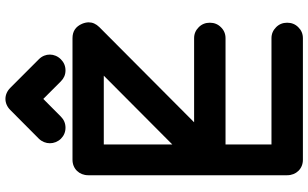

<svg xmlns="http://www.w3.org/2000/svg" viewBox="-235 -847 1140 710"><g transform="rotate(-90 335.0 -492.0)"><path d="M42 0C42 33.2 65.9 58.1 99.1 58.1H548.8C564.9 58.1 578.6 52.2 589.4 41C600.6 29.8 606 16.1 606 0C606 -16.1 600.6 -29.8 589.4 -41C578.1 -52.2 564.9 -58.1 548.8 -58.1H155.8V-228H548.8C564.9 -228 578.6 -233.9 589.4 -245.1C600.6 -256.3 606 -270 606 -286.1C606 -302.2 600.6 -315.9 589.4 -327.1C578.1 -338.4 564.9 -344.2 548.8 -344.2H237.8L589.8 -694.8C601.6 -707 607.4 -719.7 607.4 -733.9C607.4 -741.7 605.5 -750 602.1 -758.3C591.8 -782.2 574.2 -793.9 548.8 -793.9H99.1C65.9 -793.9 42 -769 42 -735.8ZM176.8 -918C154.8 -895 154.8 -859.9 176.8 -836.9C188 -825.7 201.7 -819.8 217.8 -819.8C233.9 -819.8 247.6 -825.7 258.8 -836.9L324.2 -901.9L389.2 -836.9C400.4 -825.7 413.6 -819.8 429.7 -819.8C445.8 -819.8 459.5 -825.7 470.7 -836.9C493.7 -859.9 494.1 -895 471.2 -918L365.2 -1023.9C341.3 -1047.9 307.1 -1047.9 283.2 -1023.9ZM155.8 -678.2H410.2L155.8 -424.8Z"/></g></svg>

Font: Nemoy
Style: Bold
Weight: 700
Designer: BSozoo
Foundry: BSozoo
Version: Version 001.000